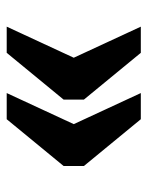

<svg xmlns="http://www.w3.org/2000/svg" viewBox="48 -564 450 587"><g transform="rotate(90 273.5 -270.0)"><path d="M264 -65H344L487 -239V-301L344 -475H264L359 -270ZM61 -65H141L284 -239V-301L141 -475H61L156 -270Z"/></g></svg>

Font: Noto Serif Georgian SemiCondensed Black
Style: Regular
Weight: 900
Width: 4
Designer: Monotype Design Team, Akaki Razmadze
Foundry: Google LLC
Version: Version 2.003